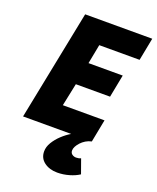

<svg xmlns="http://www.w3.org/2000/svg" viewBox="-159 -744 870 1065"><g transform="rotate(20 276.0 -211.0)"><path d="M310 228Q264 228 233 205Q202 182 202 142Q202 115 218 88.5Q234 62 258.5 39Q283 16 310 0H26L156 -650H552L526 -516H288L266 -402H468L442 -268H240L212 -134H458L432 0Q413 4 397.5 13.5Q382 23 370.5 35.5Q359 48 352.5 60.5Q346 73 346 84Q346 99 356.5 106.5Q367 114 380 114Q396 114 408 108L438 192Q414 208 379.5 218Q345 228 310 228Z"/></g></svg>

Font: Source Sans 3 ExtraLight Black
Style: Italic
Weight: 900
Italic angle: -11°
Version: Version 3.052;hotconv 1.1.0;makeotfexe 2.6.0